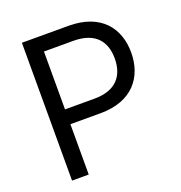

<svg xmlns="http://www.w3.org/2000/svg" viewBox="-131 -839 897 952"><g transform="rotate(-20 317.5 -363.5)"><path d="M88.1 0H176.1V-265.6H335.2C504.6 -265.6 581 -368.6 581 -497.2C581 -625.7 504.6 -727.3 333.8 -727.3H88.1ZM176.1 -343.8V-649.1H331C449.2 -649.1 494.3 -584.5 494.3 -497.2C494.3 -409.8 449.2 -343.8 332.4 -343.8Z"/></g></svg>

Font: Karasuma Gothic
Style: Regular
Weight: 400
Designer: Rasmus Andersson, Ryoko Nishizuka
Foundry: Genbu
Version: Version 1.00